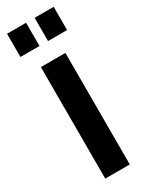

<svg xmlns="http://www.w3.org/2000/svg" viewBox="-195 -724 584 759"><g transform="rotate(-30 97.5 -345.0)"><path d="M41 0V-509H153V0ZM-9 -584V-690H78V-584ZM117 -584V-690H204V-584Z"/></g></svg>

Font: Special Gothic Condensed Medium
Style: Regular
Weight: 500
Width: 3
Designer: Alistair McCready
Foundry: Monolith
Version: Version 1.000; ttfautohint (v1.8.4.7-5d5b)